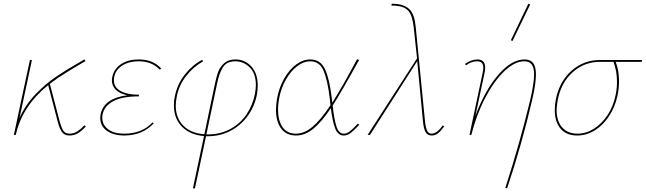

<svg xmlns="http://www.w3.org/2000/svg" viewBox="-20 -731 3498 1040"><path d="M445 -46Q422 -21 401.5 -9Q381 3 357 3Q330 3 316.5 -14.5Q303 -32 292 -74L241 -270Q100 -156 66 -2V0H55L142 -406H153L86 -93Q119 -165 173 -221Q227 -277 283 -315Q339 -353 413 -395Q419 -398 424.5 -402Q430 -406 437 -409L443 -400Q418 -385 400 -375Q390 -369 341.5 -339.5Q293 -310 250 -277L302 -78Q313 -38 323.5 -22.5Q334 -7 357 -7Q380 -7 399 -19.5Q418 -32 437 -52Z M853 -360 846 -353Q803 -399 732 -399Q672 -399 634.5 -370.5Q597 -342 597 -296Q597 -258 633 -238Q669 -218 733 -218L732 -209Q641 -209 593.5 -183Q546 -157 536 -113Q534 -106 534 -93Q534 -55 565.5 -31Q597 -7 652 -7Q750 -7 806 -68L813 -63Q751 3 653 3Q595 3 559 -22.5Q523 -48 523 -92Q523 -104 526 -117Q546 -199 670 -215Q629 -223 607.5 -244.5Q586 -266 586 -296Q586 -306 589 -318Q599 -360 637 -384.5Q675 -409 731 -409Q809 -409 853 -360Z M1376 -268Q1376 -244 1372 -221Q1360 -156 1322.5 -104Q1285 -52 1229 -22.5Q1173 7 1106 7H1096L1036 289H1025L1085 6Q1010 0 966 -44.5Q922 -89 922 -160Q922 -188 927 -209Q940 -275 981 -327Q1022 -379 1075 -407L1080 -398Q1029 -371 988.5 -319.5Q948 -268 937 -205Q932 -178 932 -159Q932 -92 973 -50.5Q1014 -9 1087 -4L1145 -281Q1153 -317 1161.5 -341.5Q1170 -366 1193 -387.5Q1216 -409 1255 -409Q1307 -409 1341.5 -371Q1376 -333 1376 -268ZM1366 -270Q1366 -333 1332.5 -366Q1299 -399 1254 -399Q1208 -399 1187.5 -366.5Q1167 -334 1156 -279L1098 -3H1107Q1173 -3 1227 -32Q1281 -61 1315 -111Q1349 -161 1361 -223Q1366 -251 1366 -270Z M1926 -55Q1897 -24 1879.5 -10.5Q1862 3 1842 3Q1810 3 1795.5 -35.5Q1781 -74 1772 -145Q1721 -69 1676.5 -33Q1632 3 1583 3Q1531 3 1503 -34.5Q1475 -72 1475 -136Q1475 -166 1481 -199Q1492 -258 1519.5 -306Q1547 -354 1584 -381.5Q1621 -409 1661 -409Q1716 -409 1740.5 -356Q1765 -303 1777 -200L1780 -175Q1834 -260 1914 -410L1925 -406Q1827 -229 1782 -159Q1790 -85 1802.5 -46Q1815 -7 1842 -7Q1858 -7 1872 -17.5Q1886 -28 1899 -41.5Q1912 -55 1918 -61ZM1770 -161Q1768 -187 1766 -200Q1754 -298 1732.5 -348.5Q1711 -399 1660 -399Q1625 -399 1590.5 -373Q1556 -347 1529.5 -301.5Q1503 -256 1492 -198Q1486 -167 1486 -137Q1486 -78 1510.5 -42.5Q1535 -7 1583 -7Q1628 -7 1672.5 -44Q1717 -81 1770 -161Z M2386 -46Q2368 -21 2352.5 -9Q2337 3 2318 3Q2296 3 2285.5 -15Q2275 -33 2271 -74L2240 -400L1984 0H1971L2239 -415L2221 -582Q2214 -648 2191.5 -672.5Q2169 -697 2122 -700L2100 -701L2102 -711L2123 -710Q2174 -706 2200 -678.5Q2226 -651 2232 -583L2282 -75Q2286 -38 2294 -22.5Q2302 -7 2318 -7Q2347 -7 2378 -52Z M2756 -509 2747 -513 2842 -711 2852 -707ZM2883 -327Q2883 -277 2862 -187Q2808 46 2727 289L2717 287Q2796 44 2852 -190Q2873 -282 2873 -327Q2873 -366 2859.5 -382.5Q2846 -399 2820 -399Q2768 -399 2711.5 -345Q2655 -291 2607.5 -199.5Q2560 -108 2533 0H2523L2594 -335Q2598 -351 2598 -364Q2598 -399 2564 -399Q2550 -399 2534 -393.5Q2518 -388 2504 -377L2499 -385Q2514 -396 2532 -402.5Q2550 -409 2566 -409Q2608 -409 2608 -364Q2608 -349 2604 -333L2555 -103Q2605 -239 2677.5 -324Q2750 -409 2821 -409Q2853 -409 2868 -389.5Q2883 -370 2883 -327Z M3456 -396H3315Q3333 -349 3333 -292Q3333 -250 3325 -214Q3312 -152 3279.5 -102.5Q3247 -53 3202 -25Q3157 3 3106 3Q3048 3 3016.5 -34Q2985 -71 2985 -135Q2985 -163 2991 -194Q3011 -291 3076.5 -348.5Q3142 -406 3230 -406H3458ZM3322 -289Q3322 -346 3303 -396H3229Q3146 -396 3083.5 -341Q3021 -286 3002 -194Q2995 -157 2995 -135Q2995 -75 3025 -41Q3055 -7 3108 -7Q3155 -7 3197.5 -34Q3240 -61 3271 -108Q3302 -155 3314 -214Q3322 -249 3322 -289Z"/></svg>

Font: Ysabeau Infant Hairline
Style: Italic
Weight: 100
Italic angle: -12°
Designer: Christian Thalmann (Catharsis Fonts)
Version: Version 0.003